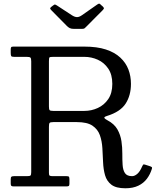

<svg xmlns="http://www.w3.org/2000/svg" viewBox="-20 -1000 836 1030"><path d="M795 -95Q797 -101.5 793.5 -104Q790 -106.5 782.5 -109L757.5 -117Q750 -119.5 747.2 -115.8Q744.5 -112 742 -106Q731 -80 716.8 -67.5Q702.5 -55 688.5 -55Q661 -55 650.2 -71.5Q639.5 -88 637.8 -115.2Q636 -142.5 636.2 -175.5Q636.5 -208.5 631.5 -242.5Q626.5 -276.5 609.8 -306Q593 -335.5 556 -355Q545 -361 541.5 -365Q538 -369 541.2 -372Q544.5 -375 554 -378Q625.5 -400 654 -444.2Q682.5 -488.5 682.5 -550Q682.5 -591.5 668.8 -627.5Q655 -663.5 625.2 -691.2Q595.5 -719 548 -734.5Q500.5 -750 432.5 -750H51.5Q42 -750 39.8 -746.5Q37.5 -743 37.5 -733V-717.5Q37.5 -704 40 -699.5Q42.5 -695 55.5 -695H123Q139 -695 143.2 -691Q147.5 -687 147.5 -671V-76.5Q147.5 -61.5 143.2 -58.2Q139 -55 123.5 -55H55.5Q45 -55 41.2 -52Q37.5 -49 37.5 -37.5V-16Q37.5 -6.5 40.5 -3.2Q43.5 0 53 0H336Q346 0 349.2 -2.5Q352.5 -5 352.5 -14.5V-37Q352.5 -48 350 -51.5Q347.5 -55 337 -55H262.5Q250.5 -55 246.5 -57.8Q242.5 -60.5 242.5 -72V-319Q242.5 -335.5 245.8 -340.2Q249 -345 265.5 -345H392.5Q447.5 -345 476 -325.8Q504.5 -306.5 515.8 -274.8Q527 -243 529.2 -205.2Q531.5 -167.5 533 -129.8Q534.5 -92 543.5 -60.2Q552.5 -28.5 577.5 -9.2Q602.5 10 652.5 10Q693.5 10 722 -3.8Q750.5 -17.5 768.2 -41.2Q786 -65 795 -95ZM266 -405Q250 -405 246.2 -409.2Q242.5 -413.5 242.5 -429V-671.5Q242.5 -689 245.5 -692Q248.5 -695 266 -695H432.5Q470.5 -695 504.8 -679.5Q539 -664 560.8 -631.8Q582.5 -599.5 582.5 -550Q582.5 -500.5 560.8 -468.5Q539 -436.5 504.8 -420.8Q470.5 -405 432.5 -405ZM339 -860.5Q346 -853.5 354.2 -849.2Q362.5 -845 378 -845H418Q430 -845 433.8 -848.2Q437.5 -851.5 443 -857L531.5 -946Q538.5 -953 537.2 -957Q536 -961 529 -967.5L524 -971.5Q517.5 -978.5 513.8 -980Q510 -981.5 502 -976L419 -918Q404.5 -908 392.8 -908.2Q381 -908.5 366 -918L288 -969Q279.5 -974.5 275.8 -975.5Q272 -976.5 264 -970L255 -963Q248 -957.5 249.2 -953.8Q250.5 -950 257 -943.5Z"/></svg>

Font: Besley
Style: Regular
Weight: 400
Designer: Owen Earl
Foundry: indestructible type*
Version: Version 4.000